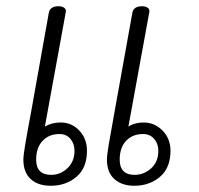

<svg xmlns="http://www.w3.org/2000/svg" viewBox="-20 -595 640 616"><path d="M259 -111Q259 -56 225 -27.5Q191 1 143 1Q102 1 78.5 -20.5Q55 -42 55 -83Q55 -96 61 -132Q67 -168 80 -237L137 -556Q142 -575 168 -575Q179 -575 186 -570Q193 -565 191 -556L124 -189Q146 -202 175 -202Q210 -202 234.5 -176Q259 -150 259 -111ZM527 -112Q527 -56 493 -27.5Q459 1 411 1Q371 1 347 -20.5Q323 -42 323 -83Q323 -96 329 -132Q335 -168 348 -239L405 -556Q410 -575 436 -575Q447 -575 454 -570Q461 -565 459 -556L392 -189Q412 -202 441 -202Q476 -202 501.5 -176Q527 -150 527 -112ZM219 -111Q219 -134 206 -149.5Q193 -165 171 -165Q137 -165 116.5 -143Q96 -121 96 -83Q96 -34 144 -34Q174 -34 196.5 -55.5Q219 -77 219 -111ZM488 -111Q488 -134 474.5 -149.5Q461 -165 439 -165Q405 -165 384.5 -143Q364 -121 364 -83Q364 -34 412 -34Q442 -34 465 -55Q488 -76 488 -111Z"/></svg>

Font: Mali Light
Style: Italic
Weight: 300
Italic angle: -10°
Version: Version 1.000; ttfautohint (v1.6)